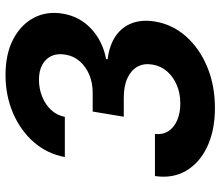

<svg xmlns="http://www.w3.org/2000/svg" viewBox="-71 -706 787 685"><g transform="rotate(-90 322.5 -363.5)"><path d="M279.4 9.8Q200.5 9.8 142.4 -17.3Q84.4 -44.4 55.9 -92.7Q27.5 -141 36.9 -204.2H187.1Q183.9 -176.9 196.9 -156.5Q210 -136.1 235.9 -124.9Q261.8 -113.7 296 -113.7Q331.7 -113.7 361.3 -126.2Q390.9 -138.6 410.4 -161Q429.8 -183.4 434.6 -213Q439.8 -243.3 427.2 -266.4Q414.5 -289.4 386.4 -302.4Q358.2 -315.4 315.8 -315.4H248.6L267 -426.3H334.2Q369.4 -426.3 398.4 -438.5Q427.4 -450.7 446.4 -472.5Q465.4 -494.3 470.1 -523.7Q474.9 -552.1 465.3 -573.2Q455.6 -594.3 434 -606.1Q412.4 -618 380.8 -618Q348.7 -618 320.4 -606.7Q292.1 -595.3 272.8 -574.7Q253.6 -554 248.1 -525.7H104.7Q116.2 -588.3 157.5 -635.9Q198.8 -683.5 261.3 -710.4Q323.8 -737.3 397.6 -737.3Q472.1 -737.3 524.5 -710.1Q576.9 -682.8 601.3 -636.6Q625.8 -590.3 616.3 -533.3Q606.3 -472 561.6 -431Q516.9 -390 454.3 -378.5L453.6 -373.1Q505.8 -366.3 538.1 -343.2Q570.3 -320.1 583 -284.3Q595.7 -248.5 588.1 -203.6Q577.8 -141.4 535 -93.2Q492.1 -45 426.1 -17.6Q360 9.8 279.4 9.8Z"/></g></svg>

Font: Adwaita Sans
Style: Italic
Weight: 400
Italic angle: -9.39999°
Designer: Rasmus Andersson
Foundry: rsms
Version: Version 4.001;git-9221beed3